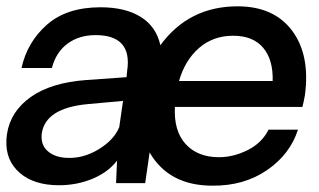

<svg xmlns="http://www.w3.org/2000/svg" viewBox="-32 -580 1008 607"><path d="M932 -279Q927 -252 924 -242H521Q517 -166 555 -124.5Q593 -83 660 -83Q706 -83 751 -105.5Q796 -128 817 -170H910Q885 -92 812 -42Q739 8 639 7Q502 7 441 -98L427 -1H335L338 -72Q307 -32 252 -11.5Q197 9 135 5Q61 0 20.5 -43Q-20 -86 -10 -156Q1 -228 65.5 -273.5Q130 -319 241 -327L368 -336L370 -356Q387 -469 270 -469Q218 -469 181.5 -442Q145 -415 132 -365H36Q54 -447 116.5 -502Q179 -557 286 -557Q364 -557 413 -526.5Q462 -496 475 -437Q565 -560 719 -560Q834 -560 891.5 -483Q949 -406 932 -279ZM534 -324H830Q832 -391 800 -429Q768 -467 705 -467Q642 -467 597.5 -428.5Q553 -390 534 -324ZM345 -178 357 -261 247 -251Q112 -239 100 -158Q96 -123 118 -103Q140 -83 178 -81Q230 -78 279 -107.5Q328 -137 345 -178Z"/></svg>

Font: Oakes Grotesk Medium
Style: Italic
Weight: 500
Italic angle: -8°
Designer: Samuel Oakes
Foundry: Samuel Oakes
Version: Version 1.000;PS 001.000;hotconv 1.0.88;makeotf.lib2.5.64775